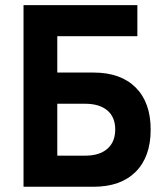

<svg xmlns="http://www.w3.org/2000/svg" viewBox="-20 -713 626 733"><path d="M69.8 0V-693.4H504.4V-574.7H198.7V-436H336.9Q440.9 -436 498 -378.9Q555.2 -321.8 555.2 -218.3Q555.2 -114.3 498 -57.1Q440.9 0 336.9 0ZM198.7 -118.7H304.7Q359.9 -118.7 389.9 -145Q419.9 -171.4 419.9 -218.8Q419.9 -265.6 389.9 -291.3Q359.9 -316.9 304.7 -316.9H198.7Z"/></svg>

Font: Cascadia Mono PL
Style: Bold
Weight: 700
Monospace: yes
Designer: Aaron Bell
Foundry: Saja Typeworks
Version: Version 2404.023; ttfautohint (v1.8.4)